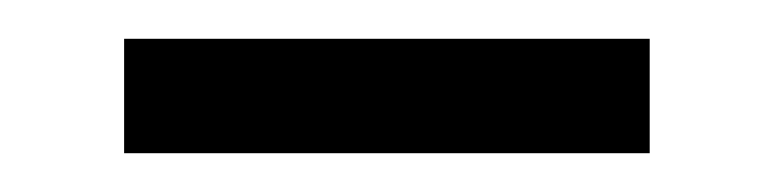

<svg xmlns="http://www.w3.org/2000/svg" viewBox="-20 -325 399 99"><path d="M44 -246V-305H315V-246Z"/></svg>

Font: Noto Serif TC SemiBold
Style: Regular
Weight: 600
Version: Version 2.002-H1;hotconv 1.1.0;makeotfexe 2.6.0